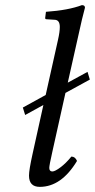

<svg xmlns="http://www.w3.org/2000/svg" viewBox="-20 -718 370 748"><path d="M321 -438 330 -408 235 -356 184 -127Q172 -74 172 -64Q172 -50 184 -50Q194 -50 215.5 -66Q237 -82 258 -108Q273 -108 280 -91Q219 10 135 10Q93 10 93 -34Q93 -56 107 -119L149 -309L78 -270L69 -299L158 -348L206 -563Q213 -594 213 -613Q213 -641 192 -641L161 -643Q156 -643 156 -648L159 -672Q246 -678 299 -698Q311 -698 311 -688Q300 -648 286 -583L244 -396Z"/></svg>

Font: Linux Libertine O
Style: Italic
Weight: 400
Italic angle: -12°
Designer: Philipp H. Poll
Foundry: Philipp H. Poll
Version: Version 5.1.6